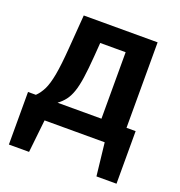

<svg xmlns="http://www.w3.org/2000/svg" viewBox="-129 -652 873 931"><g transform="rotate(20 307.5 -187.0)"><path d="M18.5 -102.1H59Q79 -121.5 92.8 -149.7Q106.7 -177.9 116.2 -229Q125.6 -280 132.3 -368.7L145.6 -543.1H526.7V-102.1H573.8V169.2H470.3L451.3 0H141L122.6 169.2H18.5ZM397.4 -445.1H266.2L261 -374.9Q255.9 -306.7 249.2 -261.3Q242.6 -215.9 232.3 -186.4Q222.1 -156.9 207.2 -137.4Q192.3 -117.9 170.8 -102.1H397.4Z"/></g></svg>

Font: Fira Code SemiBold
Style: Regular
Weight: 600
Designer: Carrois Corporate, Edenspiekermann AG, Nikita Prokopov
Foundry: Carrois Corporate, Edenspiekermann AG, Nikita Prokopov
Version: Version 6.002